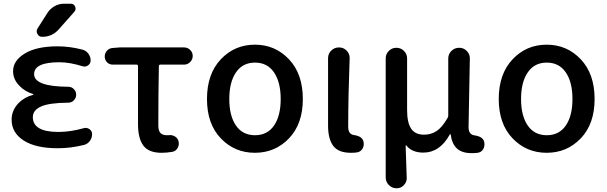

<svg xmlns="http://www.w3.org/2000/svg" viewBox="-20 -803 3242 1025"><path d="M233.4 -734.4Q248 -756.8 271.5 -770Q294.9 -783.2 322.3 -783.2H357.4Q374 -783.2 380.9 -768.1Q387.7 -752.9 377 -740.2L293.9 -646.5Q258.8 -606.4 205.1 -606.4Q187.5 -606.4 179.7 -622.1Q175.8 -628.9 175.8 -635.7Q175.8 -643.6 180.7 -651.4ZM292 -98.6Q355.5 -98.6 428.7 -119.1Q444.3 -123 458 -113.3Q471.7 -103.5 471.7 -86.9Q471.7 -66.4 459.5 -50.3Q447.3 -34.2 428.7 -29.3Q357.4 -11.7 292 -11.7Q290 -11.7 287.1 -11.7Q169.9 -11.7 106 -53.2Q42 -94.7 42 -164.1Q42 -213.9 79.1 -252.9Q111.3 -285.2 157.2 -296.9Q158.2 -297.9 158.2 -299.3Q158.2 -300.8 157.2 -300.8Q112.3 -314.5 84 -344.7Q49.8 -378.9 49.8 -422.9Q49.8 -479.5 112.8 -517.6Q175.8 -555.7 287.1 -555.7Q352.5 -555.7 419.9 -538.1Q439.5 -533.2 451.7 -516.6Q463.9 -500 463.9 -480.5Q463.9 -463.9 450.2 -454.1Q436.5 -444.3 420.9 -449.2Q352.5 -470.7 296.9 -470.7Q162.1 -470.7 162.1 -407.2Q162.1 -340.8 344.7 -339.8Q362.3 -339.8 374.5 -327.1Q386.7 -314.5 386.7 -297.4Q386.7 -280.3 374.5 -267.6Q362.3 -254.9 344.7 -254.9Q241.2 -253.9 199.2 -234.4Q155.3 -214.8 155.3 -177.7Q155.3 -98.6 292 -98.6Z M841.8 12.7Q774.4 12.7 745.6 -25.4Q716.8 -63.5 716.8 -139.6V-450.2Q716.8 -458 709 -458H582Q563.5 -458 551.3 -470.7Q539.1 -483.4 539.1 -501Q539.1 -519.5 551.3 -532.7Q563.5 -545.9 582 -546.9L619.1 -549.8H962.9Q981.4 -549.8 995.1 -536.6Q1008.8 -523.4 1008.8 -504.4Q1008.8 -485.4 995.1 -471.7Q981.4 -458 962.9 -458H835.9Q829.1 -458 828.1 -450.2Q825.2 -300.8 825.2 -133.8Q825.2 -105.5 836.4 -93.3Q847.7 -81.1 870.1 -81.1Q876 -81.1 881.8 -81.1Q884.8 -82 886.7 -82Q902.3 -82 916 -73.2Q930.7 -63.5 933.6 -45.9Q934.6 -41 934.6 -36.1Q934.6 -22.5 926.8 -10.7Q917 4.9 898.4 7.8Q870.1 12.7 841.8 12.7Z M1340.8 12.7Q1232.4 12.7 1158.7 -64.5Q1085 -141.6 1085 -274.4Q1085 -408.2 1158.7 -486.3Q1232.4 -564.5 1340.8 -564.5Q1449.2 -564.5 1522.9 -486.3Q1596.7 -408.2 1596.7 -274.4Q1596.7 -141.6 1522.9 -64.5Q1449.2 12.7 1340.8 12.7ZM1478.5 -274.4Q1478.5 -364.3 1442.9 -416.5Q1407.2 -468.8 1341.3 -468.8Q1275.4 -468.8 1239.7 -416.5Q1204.1 -364.3 1204.1 -274.4Q1204.1 -184.6 1239.7 -132.8Q1275.4 -81.1 1341.3 -81.1Q1407.2 -81.1 1442.9 -132.8Q1478.5 -184.6 1478.5 -274.4Z M1852.5 12.7Q1787.1 12.7 1759.3 -23.9Q1731.4 -60.5 1731.4 -132.8V-492.2Q1731.4 -516.6 1748.5 -533.2Q1765.6 -549.8 1789.1 -549.8H1790Q1813.5 -549.8 1830.1 -533.2Q1846.7 -516.6 1846.7 -494.1Q1846.7 -491.2 1843.8 -398.4Q1841.8 -335 1840.8 -297.9Q1839.8 -260.7 1839.4 -211.4Q1838.9 -162.1 1838.9 -126Q1838.9 -85.9 1870.1 -82Q1916 -75.2 1920.9 -44.9Q1921.9 -39.1 1921.9 -34.2Q1921.9 -20.5 1915 -8.8Q1904.3 7.8 1885.7 10.7Q1871.1 12.7 1852.5 12.7Z M2096.7 202.1Q2073.2 202.1 2056.2 185.1Q2039.1 168 2039.1 144.5V-491.2Q2039.1 -514.6 2055.7 -531.2Q2072.3 -547.9 2096.2 -547.9Q2120.1 -547.9 2136.7 -531.2Q2153.3 -514.6 2153.3 -491.2V-215.8Q2153.3 -148.4 2174.8 -116.2Q2196.3 -84 2244.1 -84Q2280.3 -84 2310.1 -103Q2339.8 -122.1 2369.1 -172.9Q2373 -178.7 2373 -186.5V-490.2Q2373 -514.6 2390.1 -531.2Q2407.2 -547.9 2430.7 -547.9H2431.6Q2455.1 -547.9 2471.7 -531.2Q2488.3 -514.6 2488.3 -492.2L2481.4 -124Q2481.4 -84 2514.6 -80.1Q2560.5 -73.2 2565.4 -43Q2566.4 -37.1 2566.4 -33.2Q2566.4 -18.6 2559.6 -6.8Q2549.8 9.8 2530.3 12.7Q2515.6 14.6 2497.1 14.6Q2447.3 14.6 2419.9 -9.8Q2392.6 -34.2 2385.7 -85.9Q2384.8 -86.9 2383.3 -86.9Q2381.8 -86.9 2381.8 -85.9Q2328.1 11.7 2240.2 11.7Q2178.7 11.7 2149.4 -26.4Q2148.4 -27.3 2147 -26.9Q2145.5 -26.4 2145.5 -24.4L2151.4 148.4Q2151.4 168.9 2136.7 184.6Q2121.1 202.1 2097.7 202.1Z M2898.4 12.7Q2790 12.7 2716.3 -64.5Q2642.6 -141.6 2642.6 -274.4Q2642.6 -408.2 2716.3 -486.3Q2790 -564.5 2898.4 -564.5Q3006.8 -564.5 3080.6 -486.3Q3154.3 -408.2 3154.3 -274.4Q3154.3 -141.6 3080.6 -64.5Q3006.8 12.7 2898.4 12.7ZM3036.1 -274.4Q3036.1 -364.3 3000.5 -416.5Q2964.8 -468.8 2898.9 -468.8Q2833 -468.8 2797.4 -416.5Q2761.7 -364.3 2761.7 -274.4Q2761.7 -184.6 2797.4 -132.8Q2833 -81.1 2898.9 -81.1Q2964.8 -81.1 3000.5 -132.8Q3036.1 -184.6 3036.1 -274.4Z"/></svg>

Font: Gen Jyuu Gothic Medium
Style: Regular
Weight: 500
Designer: [Source Han Sans]
Ryoko NISHIZUKA  (kana & ideographs); Paul D. Hunt (Latin, Greek & Cyrillic); Wenlong ZHANG  (bopomofo
Version: Version 1.002.20150607